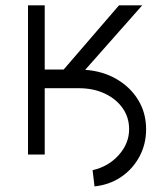

<svg xmlns="http://www.w3.org/2000/svg" viewBox="-20 -565 608 702"><path d="M82.4 0V-545.5H143.5V-310.7H212.7L415.1 -545.5H500L291.5 -309.7Q356.2 -305 406.4 -275.7Q456.7 -246.4 485.4 -199.2Q514.2 -152 514.2 -92.3Q514.2 -37.6 489.7 7.8Q465.2 53.3 422.8 82Q380.3 110.8 325.6 116.5L318.5 57.2Q376.8 44 414.4 1.6Q452.1 -40.8 452.1 -92.7Q452.1 -136 428.3 -169.7Q404.5 -203.5 362.9 -223Q321.4 -242.5 268.1 -242.5H143.5V0Z"/></svg>

Font: Inter UI Light
Style: Regular
Weight: 300
Designer: Rasmus Andersson
Foundry: rsms
Version: 3.2;8d6f07862